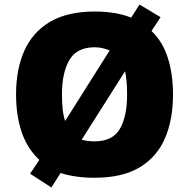

<svg xmlns="http://www.w3.org/2000/svg" viewBox="-20 -776 837 849"><path d="M745 -358Q745 -247 709.5 -164.5Q674 -82 597.5 -36Q521 10 398 10Q313 10 248 -11L207 53L113 -8L154 -69Q101 -118 76 -191.5Q51 -265 51 -359Q51 -470 88 -552.5Q125 -635 202 -680Q279 -725 399 -725Q494 -725 560 -698L597 -756L690 -700L650 -639Q700 -591 722.5 -519Q745 -447 745 -358ZM254 -358Q254 -324 257 -294.5Q260 -265 268 -241L465 -553Q451 -559 434 -563Q417 -567 399 -567Q320 -567 287 -511Q254 -455 254 -358ZM542 -358Q542 -419 533 -461L341 -158Q353 -155 367.5 -153Q382 -151 398 -151Q478 -151 510 -206Q542 -261 542 -358Z"/></svg>

Font: Noto Sans Gurmukhi UI Black
Style: Regular
Weight: 900
Designer: Jelle Bosma - Monotype Design Team
Foundry: Monotype Imaging Inc.
Version: Version 2.004; ttfautohint (v1.8.4.7-5d5b)